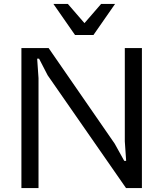

<svg xmlns="http://www.w3.org/2000/svg" viewBox="-20 -961 841 981"><path d="M89.4 0V-715.3H228.5L565.9 -227.1L614.7 -139.2H624.5L617.7 -238.8V-715.3H705.1V0H624L223.6 -576.2L179.7 -661.1H169.9L176.8 -561.5V0ZM567.9 -940.9 457.5 -782.2H363.3L252.9 -940.9H326.7L411.6 -842.8L496.6 -940.9Z"/></svg>

Font: Proza Libre
Style: Regular
Weight: 400
Designer: Jasper de Waard
Foundry: Jasper de Waard
Version: Version 1.000; ttfautohint (v1.4.1.8-43bc)